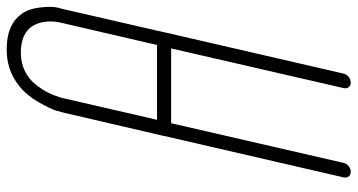

<svg xmlns="http://www.w3.org/2000/svg" viewBox="-260 -578 1038 557"><g transform="rotate(-90 258.5 -300.0)"><path d="M443 -343V-342L323 178Q321 187 313.5 193Q306 199 297 199Q288 199 283.5 193Q279 187 281 178L396 -322H179L64 178Q62 187 54.5 193Q47 199 38 199Q29 199 24.5 193Q20 187 22 178L142 -342V-343L209 -631Q211 -640 215.5 -655.5Q220 -671 239.5 -705.5Q259 -740 286 -762Q334 -801 398 -799Q466 -798 496 -756Q511 -735 514.5 -704.5Q518 -674 516 -660.5Q514 -647 511 -639ZM189 -363H406L470 -639Q478 -671 471 -700Q457 -756 388 -758Q341 -759 308 -732Q296 -722 285.5 -707.5Q275 -693 269 -681.5Q263 -670 258.5 -657Q254 -644 252.5 -639Q251 -634 251 -632Z"/></g></svg>

Font: Soda Fountain
Style: ThinOblique
Weight: 400
Version: Version 1.0